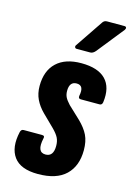

<svg xmlns="http://www.w3.org/2000/svg" viewBox="-110 -758 565 821"><g transform="rotate(15 172.5 -347.5)"><path d="M142 6Q65 6 35 -35Q5 -76 21 -147Q24 -160 35 -160H116Q130 -160 126 -147Q112 -83 152 -83Q187 -83 187 -130Q187 -151 179.5 -166Q172 -181 153 -200L100 -252Q77 -275 64.5 -301Q52 -327 52 -360Q52 -427 90.5 -463.5Q129 -500 200 -500Q274 -500 308 -465Q342 -430 333 -363Q331 -350 320 -350H237Q225 -350 227 -363Q237 -411 203 -411Q171 -411 171 -370Q171 -354 177 -342Q183 -330 198 -314L251 -264Q280 -236 293 -209Q306 -182 306 -143Q306 -73 265 -33.5Q224 6 142 6ZM164 -554Q158 -554 156 -559Q154 -564 158 -569L239 -689Q246 -701 259 -701H336Q343 -701 344.5 -696.5Q346 -692 342 -686L247 -567Q236 -554 224 -554Z"/></g></svg>

Font: Sofia Sans Extra Condensed ExtraBold
Style: Italic
Weight: 800
Italic angle: -9°
Designer: Botio Nikoltchev, Ani Petrova
Foundry: lettersoup
Version: Version 4.101; ttfautohint (v1.8.4.7-5d5b)